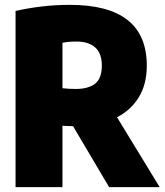

<svg xmlns="http://www.w3.org/2000/svg" viewBox="-20 -770 677 790"><path d="M44 0V-725Q95 -736.5 150.5 -743.2Q206 -750 268 -750Q584 -750 584 -500Q584 -424 551.5 -370.5Q519 -317 461.5 -287.5L637 0H429L280.5 -251Q268 -251 258 -251.5Q248 -252 237 -252.5V0ZM292 -404Q343 -404 371 -425.5Q399 -447 399 -500Q399 -551 371.5 -575Q344 -599 296 -599Q276.5 -599 262.8 -597.8Q249 -596.5 237 -594V-407Q250.5 -405.5 262.8 -404.8Q275 -404 292 -404Z"/></svg>

Font: Encode Sans Cnd Black
Style: Regular
Weight: 900
Width: 3
Designer: Multiple Designers
Foundry: Impallari Type
Version: Version 3.002; ttfautohint (v1.8.3) -l 8 -r 50 -G 200 -x 14 